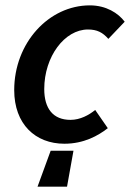

<svg xmlns="http://www.w3.org/2000/svg" viewBox="-20 -524 485 716"><path d="M120 172H230L254 38H169ZM220 12C293 12 346 -18 382 -46L335 -114C312 -95 279 -77 243 -77C178 -77 145 -119 145 -192C145 -313 221 -414 308 -414C342 -414 363 -403 384 -379L445 -443C421 -475 376 -504 315 -504C162 -504 33 -364 33 -188C33 -61 112 12 220 12Z"/></svg>

Font: Source Sans Pro Semibold
Style: Italic
Weight: 600
Italic angle: -11°
Designer: Paul D. Hunt
Foundry: Adobe Systems Incorporated
Version: Version 3.006;hotconv 1.0.111;makeotfexe 2.5.65597